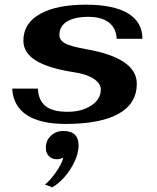

<svg xmlns="http://www.w3.org/2000/svg" viewBox="-20 -520 670 821"><path d="M32 -141H142Q144 -92 174 -67Q204 -42 269 -42Q330 -42 370.5 -69Q411 -96 411 -137Q411 -163 381 -183Q351 -203 297 -211Q187 -228 133.5 -261Q80 -294 80 -346Q80 -420 150.5 -460Q221 -500 348 -500Q465 -500 527 -463Q589 -426 589 -354H479Q477 -399 446 -423.5Q415 -448 358 -448Q299 -448 266.5 -428Q234 -408 234 -371Q234 -348 258.5 -334.5Q283 -321 352 -309Q565 -271 565 -162Q565 -77 487 -33.5Q409 10 260 10Q154 10 95.5 -27.5Q37 -65 32 -141ZM172 269Q195 251 219.5 216Q244 181 251 154Q237 161 224 161Q202 161 189 147.5Q176 134 176 112Q176 81 197.5 60.5Q219 40 251 40Q283 40 299.5 55.5Q316 71 316 101Q316 147 283 200Q250 253 204 281Z"/></svg>

Font: Fahkwang
Style: Bold Italic
Weight: 700
Italic angle: -10°
Designer: Suppakit Chalermlarp | Katatrad Co.,Ltd.
Foundry: Cadson Demak Co.,Ltd.
Version: Version 1.000; ttfautohint (v1.6)